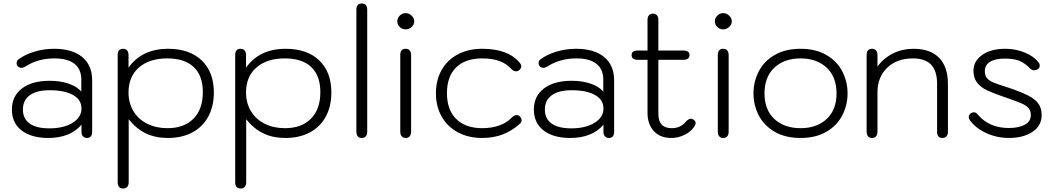

<svg xmlns="http://www.w3.org/2000/svg" viewBox="-20 -779 6025 1098"><path d="M48 -153Q48 -229 105.5 -273Q163 -317 264 -317Q325 -317 373 -300.5Q421 -284 445 -255V-324Q445 -383 406 -414Q367 -445 291 -445Q197 -445 126 -399Q112 -391 102 -391Q94 -391 85 -397Q75 -405 75 -418Q75 -431 85 -439Q122 -467 176.5 -483.5Q231 -500 289 -500Q393 -500 450 -453Q507 -406 507 -320V-26Q507 10 477 10Q463 10 454.5 0.5Q446 -9 446 -25V-66Q415 -29 367 -9.5Q319 10 257 10Q159 10 103.5 -33Q48 -76 48 -153ZM446 -159Q446 -208 398 -235.5Q350 -263 264 -263Q190 -263 150.5 -234.5Q111 -206 111 -153Q111 -100 149.5 -72.5Q188 -45 262 -45Q344 -45 395 -76.5Q446 -108 446 -159Z M653 263V-464Q653 -500 684 -500Q699 -500 707 -490.5Q715 -481 715 -464V-392Q791 -500 942 -500Q1064 -500 1133.5 -433.5Q1203 -367 1203 -250Q1203 -171 1171 -112Q1139 -53 1079.5 -21.5Q1020 10 940 10Q869 10 814.5 -16Q760 -42 716 -97V263Q716 280 707.5 289.5Q699 299 684 299Q653 299 653 263ZM1140 -252Q1140 -346 1088 -395.5Q1036 -445 937 -445Q834 -445 774.5 -393Q715 -341 715 -250Q715 -190 743 -143.5Q771 -97 821.5 -71.5Q872 -46 938 -46Q1033 -46 1086.5 -100.5Q1140 -155 1140 -252Z M1325 263V-464Q1325 -500 1356 -500Q1371 -500 1379 -490.5Q1387 -481 1387 -464V-392Q1463 -500 1614 -500Q1736 -500 1805.5 -433.5Q1875 -367 1875 -250Q1875 -171 1843 -112Q1811 -53 1751.5 -21.5Q1692 10 1612 10Q1541 10 1486.5 -16Q1432 -42 1388 -97V263Q1388 280 1379.5 289.5Q1371 299 1356 299Q1325 299 1325 263ZM1812 -252Q1812 -346 1760 -395.5Q1708 -445 1609 -445Q1506 -445 1446.5 -393Q1387 -341 1387 -250Q1387 -190 1415 -143.5Q1443 -97 1493.5 -71.5Q1544 -46 1610 -46Q1705 -46 1758.5 -100.5Q1812 -155 1812 -252Z M2018 -26V-723Q2018 -759 2049 -759Q2080 -759 2080 -723V-26Q2080 -9 2072 0.5Q2064 10 2049 10Q2034 10 2026 0.5Q2018 -9 2018 -26Z M2252 -657Q2252 -676 2266.5 -690Q2281 -704 2300 -704Q2319 -704 2334 -689.5Q2349 -675 2349 -657Q2349 -639 2334 -625Q2319 -611 2300 -611Q2280 -611 2266 -624.5Q2252 -638 2252 -657ZM2269 -26V-464Q2269 -500 2300 -500Q2315 -500 2323 -490.5Q2331 -481 2331 -464V-26Q2331 -9 2323 0.5Q2315 10 2300 10Q2285 10 2277 0.5Q2269 -9 2269 -26Z M2473 -246Q2473 -322 2506 -379.5Q2539 -437 2599 -468.5Q2659 -500 2738 -500Q2887 -500 2953 -419Q2961 -409 2961 -400Q2961 -387 2948 -377Q2942 -371 2932 -371Q2925 -371 2917.5 -374.5Q2910 -378 2905 -384Q2877 -415 2836 -430Q2795 -445 2738 -445Q2641 -445 2588.5 -393.5Q2536 -342 2536 -246Q2536 -151 2589 -98.5Q2642 -46 2738 -46Q2792 -46 2835.5 -61.5Q2879 -77 2907 -107Q2921 -121 2935 -121Q2945 -121 2952 -114Q2963 -103 2963 -91Q2963 -81 2954 -72Q2907 -30 2854.5 -10Q2802 10 2738 10Q2659 10 2599 -22Q2539 -54 2506 -112Q2473 -170 2473 -246Z M3033 -153Q3033 -229 3090.5 -273Q3148 -317 3249 -317Q3310 -317 3358 -300.5Q3406 -284 3430 -255V-324Q3430 -383 3391 -414Q3352 -445 3276 -445Q3182 -445 3111 -399Q3097 -391 3087 -391Q3079 -391 3070 -397Q3060 -405 3060 -418Q3060 -431 3070 -439Q3107 -467 3161.5 -483.5Q3216 -500 3274 -500Q3378 -500 3435 -453Q3492 -406 3492 -320V-26Q3492 10 3462 10Q3448 10 3439.5 0.5Q3431 -9 3431 -25V-66Q3400 -29 3352 -9.5Q3304 10 3242 10Q3144 10 3088.5 -33Q3033 -76 3033 -153ZM3431 -159Q3431 -208 3383 -235.5Q3335 -263 3249 -263Q3175 -263 3135.5 -234.5Q3096 -206 3096 -153Q3096 -100 3134.5 -72.5Q3173 -45 3247 -45Q3329 -45 3380 -76.5Q3431 -108 3431 -159Z M3958 -75Q3958 -65 3950 -54Q3930 -25 3894 -7.5Q3858 10 3819 10Q3756 10 3719.5 -29Q3683 -68 3683 -133V-437H3627Q3592 -437 3592 -464Q3592 -490 3627 -490H3683V-665Q3683 -682 3691 -691.5Q3699 -701 3714 -701Q3729 -701 3737 -691.5Q3745 -682 3745 -665V-490H3888Q3923 -490 3923 -464Q3923 -437 3888 -437H3745V-128Q3745 -46 3821 -46Q3847 -46 3866.5 -55Q3886 -64 3905 -86Q3919 -100 3931 -100Q3940 -100 3948 -93Q3958 -86 3958 -75Z M4068 -657Q4068 -676 4082.5 -690Q4097 -704 4116 -704Q4135 -704 4150 -689.5Q4165 -675 4165 -657Q4165 -639 4150 -625Q4135 -611 4116 -611Q4096 -611 4082 -624.5Q4068 -638 4068 -657ZM4085 -26V-464Q4085 -500 4116 -500Q4131 -500 4139 -490.5Q4147 -481 4147 -464V-26Q4147 -9 4139 0.5Q4131 10 4116 10Q4101 10 4093 0.5Q4085 -9 4085 -26Z M4289 -245Q4289 -312 4319 -370.5Q4349 -429 4410 -464.5Q4471 -500 4558 -500Q4645 -500 4706 -464.5Q4767 -429 4797 -370.5Q4827 -312 4827 -245Q4827 -178 4797 -119.5Q4767 -61 4706 -25.5Q4645 10 4558 10Q4471 10 4410 -25.5Q4349 -61 4319 -119.5Q4289 -178 4289 -245ZM4764 -245Q4764 -339 4707.5 -392Q4651 -445 4558 -445Q4465 -445 4408.5 -392Q4352 -339 4352 -245Q4352 -151 4408.5 -98.5Q4465 -46 4558 -46Q4651 -46 4707.5 -98.5Q4764 -151 4764 -245Z M4936 -26V-464Q4936 -500 4967 -500Q4982 -500 4990 -490.5Q4998 -481 4998 -464V-399Q5035 -448 5088 -474Q5141 -500 5204 -500Q5300 -500 5350.5 -448.5Q5401 -397 5401 -299V-26Q5401 -9 5392.5 0.5Q5384 10 5369 10Q5339 10 5339 -26V-299Q5339 -373 5305 -409Q5271 -445 5200 -445Q5109 -445 5053.5 -391.5Q4998 -338 4998 -251V-26Q4998 -9 4990 0.5Q4982 10 4967 10Q4952 10 4944 0.5Q4936 -9 4936 -26Z M5526 -92Q5520 -101 5520 -110Q5520 -118 5525.5 -125Q5531 -132 5539 -135Q5547 -137 5550 -137Q5557 -137 5563 -132.5Q5569 -128 5578 -117Q5641 -47 5750 -47Q5805 -47 5840 -65.5Q5875 -84 5875 -121Q5875 -147 5860.5 -162.5Q5846 -178 5817 -190Q5788 -202 5718 -226Q5657 -247 5622 -264Q5587 -281 5567 -307.5Q5547 -334 5547 -374Q5547 -430 5597 -465Q5647 -500 5729 -500Q5788 -500 5840.5 -478.5Q5893 -457 5919 -422Q5926 -414 5926 -403Q5926 -389 5912 -382Q5902 -377 5894 -377Q5880 -377 5868 -390Q5841 -418 5810 -431Q5779 -444 5728 -444Q5671 -444 5641.5 -425.5Q5612 -407 5612 -372Q5612 -346 5625.5 -331Q5639 -316 5662.5 -306.5Q5686 -297 5749 -277Q5820 -253 5860 -232.5Q5900 -212 5918.5 -186Q5937 -160 5937 -121Q5937 -60 5884.5 -25Q5832 10 5750 10Q5682 10 5621 -17.5Q5560 -45 5526 -92Z"/></svg>

Font: Kodchasan Light
Style: Regular
Weight: 300
Version: Version 1.000; ttfautohint (v1.6)